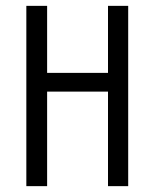

<svg xmlns="http://www.w3.org/2000/svg" viewBox="-20 -636 529 656"><path d="M141 -616V-387H349V-616H418V0H349V-323H141V0H70V-616Z"/></svg>

Font: Aubrey
Style: Regular
Weight: 400
Designer: Gayaneh Bagdasaryan
Foundry: Cyreal.org
Version: Version 1.102; ttfautohint (v1.8.3)